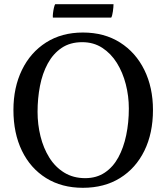

<svg xmlns="http://www.w3.org/2000/svg" viewBox="-20 -875 793 915"><path d="M44 -351Q44 -458 84.5 -541.5Q125 -625 199.5 -672.5Q274 -720 375 -720Q477 -720 552 -672.5Q627 -625 668 -541.5Q709 -458 709 -351Q709 -240 668 -156.5Q627 -73 552 -26.5Q477 20 375 20Q274 20 199.5 -26.5Q125 -73 84.5 -156.5Q44 -240 44 -351ZM594 -358Q594 -417 579.5 -473.5Q565 -530 537 -575Q509 -620 467.5 -647Q426 -674 372 -674Q314 -674 273.5 -646.5Q233 -619 207.5 -572Q182 -525 170.5 -465.5Q159 -406 159 -342Q159 -282 173 -225.5Q187 -169 215 -124Q243 -79 286 -52.5Q329 -26 386 -26Q440 -26 479.5 -52.5Q519 -79 544 -125Q569 -171 581.5 -231Q594 -291 594 -358ZM232 -791Q231 -798 232.5 -811.5Q234 -825 237 -838Q240 -851 243 -855H521Q521 -842 518 -820.5Q515 -799 510 -791Z"/></svg>

Font: Alike
Style: Regular
Weight: 400
Designer: Sveta Sebyakina
Foundry: Cyreal (www.cyreal.org)
Version: Version 1.301; ttfautohint (v1.8.4.7-5d5b)